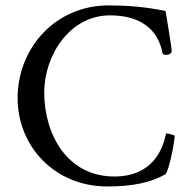

<svg xmlns="http://www.w3.org/2000/svg" viewBox="-20 -671 695 697"><path d="M374 -651.4C181.6 -651.4 43.9 -497.1 43.9 -314.5C43.9 -141.6 176.8 5.9 370.1 5.9C460 5.9 526.4 -7.8 580.1 -38.1C593.8 -49.8 614.3 -159.2 614.3 -178.7C614.3 -178.7 596.7 -186.5 583 -186.5C571.3 -130.9 536.1 -30.3 394.5 -30.3C224.6 -30.3 140.6 -182.6 140.6 -335C140.6 -471.7 234.4 -615.2 378.9 -615.2C542 -615.2 564.5 -506.8 570.3 -476.6C572.3 -473.6 577.1 -471.7 583 -471.7C592.8 -471.7 603.5 -476.6 603.5 -486.3C603.5 -496.1 581.1 -630.9 581.1 -630.9C508.8 -646.5 438.5 -651.4 374 -651.4Z"/></svg>

Font: Crimson
Style: Roman
Weight: 400
Version: Version 0.2